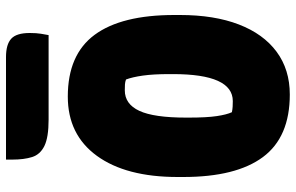

<svg xmlns="http://www.w3.org/2000/svg" viewBox="-193 -773 986 640"><g transform="rotate(-90 300.0 -453.0)"><path d="M298 -720Q438 -720 504 -630.5Q570 -541 570 -365V-346Q570 -232 538.5 -150Q507 -68 447.5 -24Q388 20 305 20Q163 20 96.5 -69.5Q30 -159 30 -335V-354Q30 -526 100.5 -623Q171 -720 298 -720ZM228 -317Q228 -257 233 -223.5Q238 -190 246 -173Q256 -171 264.5 -170.5Q273 -170 283 -170Q373 -170 373 -369V-382Q373 -435 368 -470Q363 -505 355 -526Q347 -529 338.5 -529.5Q330 -530 319 -530Q273 -530 250.5 -481.5Q228 -433 228 -326ZM88 -926H430Q472 -926 491 -908.5Q510 -891 510 -847Q510 -824 507.5 -809.5Q505 -795 503 -784H221Q162 -784 133.5 -798Q105 -812 96.5 -839Q88 -866 88 -905Z"/></g></svg>

Font: Recursive Mn Csl St Blk
Style: Regular
Weight: 900
Monospace: yes
Version: Version 1.079;hotconv 1.0.112;makeotfexe 2.5.65598; ttfautoh